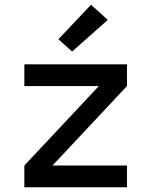

<svg xmlns="http://www.w3.org/2000/svg" viewBox="-20 -792 640 812"><path d="M83 0V-92L398 -428H83V-520H517V-428L202 -92H517V0ZM285 -574 227 -626 365 -772 436 -708Z"/></svg>

Font: Iosevka Semibold Extended
Style: Regular
Weight: 600
Width: 7
Monospace: yes
Designer: Belleve Invis
Foundry: Belleve Invis
Version: Version 32.5.0; ttfautohint (v1.8.4)